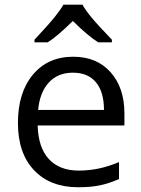

<svg xmlns="http://www.w3.org/2000/svg" viewBox="-20 -786 601 816"><path d="M312 9.8Q193.4 9.8 124.8 -62.5Q56.2 -134.8 56.2 -263.2Q56.2 -392.6 119.9 -468.8Q183.6 -544.9 291 -544.9Q391.6 -544.9 450.2 -478.8Q508.8 -412.6 508.8 -304.2V-252.9H140.1Q142.6 -158.7 187.7 -109.9Q232.9 -61 314.9 -61Q401.4 -61 485.8 -97.2V-24.9Q442.9 -6.3 404.5 1.7Q366.2 9.8 312 9.8ZM290 -477.1Q225.6 -477.1 187.3 -435.1Q148.9 -393.1 142.1 -318.8H421.9Q421.9 -395.5 387.7 -436.3Q353.5 -477.1 290 -477.1ZM126.5 -617.2Q188.5 -683.6 213.4 -714.8Q238.3 -746.1 249.5 -766.1H330.6Q341.3 -745.6 367.9 -713.1Q394.5 -680.7 455.6 -617.2V-606H397.5Q354.5 -632.8 289.6 -696.8Q223.1 -631.3 182.6 -606H126.5Z"/></svg>

Font: f08745844
Style: Regular
Weight: 400
Foundry: Ascender Corporation
Version: Version 1.10